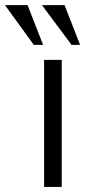

<svg xmlns="http://www.w3.org/2000/svg" viewBox="-105 -735 335 755"><path d="M0 0ZM-85.4 -714.8H3.4L64.5 -558.6H27.8ZM60.1 -714.8H148.9L210 -558.6H176.3ZM68.4 0V-499.5H137.7V0Z"/></svg>

Font: Pontano Sans
Style: Regular
Weight: 400
Foundry: vernon adams
Version: 1.0